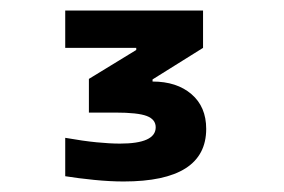

<svg xmlns="http://www.w3.org/2000/svg" viewBox="-20 -750 540 365"><path d="M215 -405Q189 -405 159 -408Q129 -411 104 -415V-488Q138 -482 163.5 -479.5Q189 -477 208 -477Q276 -477 276 -508Q276 -523 259 -529.5Q242 -536 199 -536H149V-600L239 -655V-659H104V-730H366V-659L270 -599V-595Q316 -595 344 -571Q372 -547 372 -505Q372 -405 215 -405Z"/></svg>

Font: M PLUS 1 Code Medium
Style: Regular
Weight: 500
Designer: Coji Morishita
Foundry: UNDERFOREST DESIGN
Version: Version 1.002